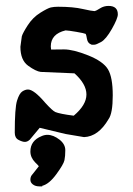

<svg xmlns="http://www.w3.org/2000/svg" viewBox="-20 -457 461 666"><path d="M116.2 189.5Q103 189.5 94.2 182.9Q85.4 176.3 85.4 166.7Q85.4 157.2 89.8 151.1Q94.2 145 102.8 134.8Q111.3 124.5 114.7 119.6Q111.3 115.2 102.1 106.4Q85.4 89.4 85.4 68.4Q85.4 30.8 124.5 15.1Q134.3 10.7 144.5 10.7Q165 10.7 187 27.8Q206.5 43.5 206.5 64Q206.5 84.5 203.6 98.6Q200.7 112.8 175.5 147.2Q150.4 181.6 126.5 187.5V189.5ZM356.4 -436.5Q388.7 -436.5 388.7 -407.2Q388.7 -393.1 368.2 -356.9Q347.7 -320.8 330.6 -311.3Q313.5 -301.8 306.6 -301.8H298.3L296.4 -302.7Q284.2 -307.1 281.7 -321.8Q279.3 -336.4 277.3 -339.4Q272.5 -341.8 245.6 -346.4Q218.8 -351.1 207.5 -351.6Q156.2 -339.4 156.2 -295.9Q156.2 -290.5 157.2 -285.2H164.1Q170.4 -285.6 202.1 -285.6Q233.9 -285.6 285.9 -264.9Q337.9 -244.1 354.5 -216.6Q371.1 -189 371.1 -126.2Q371.1 -63.5 356.4 -43.5Q321.3 16.6 271.5 18.6L207.5 7.8L117.7 -13.7L83.5 27.3Q75.2 35.2 66.4 35.2Q57.6 35.2 44.4 28.3Q31.2 21.5 31.2 3.4Q31.2 -83 39.1 -107.9Q46.9 -132.8 57.1 -139.6Q67.4 -146.5 77.1 -146.5Q97.7 -146.5 137.2 -100.1Q162.1 -72.8 171.9 -68.4Q187 -62 235.8 -55.7Q279.8 -92.8 279.8 -129.2Q279.8 -165.5 238.3 -202.6L122.6 -207.5H121.6Q104.5 -209.5 77.6 -229Q50.8 -248.5 50.8 -294.4V-294.9L55.7 -331.1Q59.1 -342.8 76.4 -369.6Q93.8 -396.5 119.6 -412.6Q145.5 -428.7 156.5 -431.2Q167.5 -433.6 181.6 -433.6Q233.9 -433.6 267.1 -425.8Q299.8 -418.5 307.6 -418.5Q307.6 -418.5 308.6 -418.5Q313.5 -419.4 326.9 -428Q340.3 -436.5 356.4 -436.5Z"/></svg>

Font: Drukaatie burti
Style: Demi
Weight: 600
Version: Version 0.14